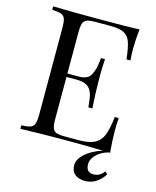

<svg xmlns="http://www.w3.org/2000/svg" viewBox="-130 -796 869 1072"><g transform="rotate(15 304.5 -260.0)"><path d="M501 140.1Q538.1 140.1 562 106.9L576.7 120.1Q532.2 188 463.9 188Q427.7 187.5 406.2 169.9Q384.8 152.3 384.8 118.2Q384.8 84 419.9 51.8Q455.1 19.5 518.1 -1.5Q275.4 -7.3 42 0V-20Q78.1 -21.5 94.7 -27.8Q111.3 -34.2 117.2 -51.3Q123 -68.4 123 -106V-602.1Q123 -639.6 117.2 -656.7Q111.3 -673.8 94.7 -680.2Q78.1 -686.5 42 -688V-708Q140.1 -705.1 309.6 -705.1Q479 -705.1 541 -708Q534.2 -642.6 534.2 -596.7Q534.2 -550.8 537.1 -527.8H514.2Q506.8 -592.8 496.1 -624.5Q485.4 -656.2 459 -670.9Q432.6 -685.5 379.9 -685.1H296.9Q260.7 -685.1 244.1 -679.2Q227.5 -672.9 221.7 -656.2Q215.8 -639.6 215.8 -602.1V-366.2H282.2Q332.5 -366.2 349.1 -396.5Q365.7 -426.8 369.6 -457.5Q373.5 -488.8 375 -498H397.9Q394.5 -448.7 394.5 -403.8L395 -356Q395 -305.2 400.9 -213.9H377.9Q377 -220.7 372.1 -262.2Q362.8 -346.2 282.2 -346.2H215.8V-106Q215.8 -68.4 221.7 -51.8Q227.5 -35.2 244.1 -28.8Q260.7 -22.9 296.9 -22.9H370.1Q432.6 -22.9 464.8 -39.6Q497.1 -56.2 511.7 -92.8Q526.4 -129.4 534.2 -200.2H557.1Q554.2 -173.3 554.2 -123Q554.2 -72.8 560.5 -2.9H561Q560.5 -2.9 561 0Q556.6 0 552.2 -0.5Q504.9 13.7 481.4 40Q458 66.4 458 91.3Q458 140.1 501 140.1Z"/></g></svg>

Font: PlayfairDisplay-Regular
Style: Regular
Weight: 400
Designer: Claus Eggers Sørensen
Foundry: Claus Eggers Sørensen
Version: Version 1.002;PS 001.002;hotconv 1.0.70;makeotf.lib2.5.58329